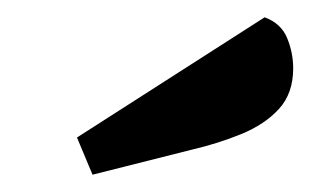

<svg xmlns="http://www.w3.org/2000/svg" viewBox="-20 -791 359 222"><path d="M87 -589 69 -632 286 -771Q305 -764 312 -747Q319 -730 319 -712Q319 -683 302.5 -665Q286 -647 259 -636Q232 -625 202 -618Z"/></svg>

Font: Sansita Swashed Medium
Style: Regular
Weight: 500
Designer: Pablo Cosgaya
Foundry: Omnibus-Type
Version: Version 1.003; ttfautohint (v1.8.3)